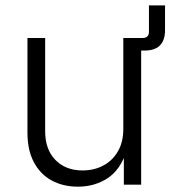

<svg xmlns="http://www.w3.org/2000/svg" viewBox="-20 -683 650 710"><path d="M463.4 -496.1V-542.5H507.3Q530.8 -542.5 530.8 -565.9V-663.1H590.3V-571.3Q590.3 -534.2 571.5 -515.1Q552.7 -496.1 515.1 -496.1ZM268.6 7.3Q213.4 7.3 171.1 -15.6Q128.9 -38.6 105.2 -83.3Q81.5 -127.9 81.5 -192.4V-542.5H147V-197.3Q147 -130.4 184.8 -91.6Q222.7 -52.7 285.2 -52.7Q328.1 -52.7 362.3 -71Q396.5 -89.4 416.3 -123.8Q436 -158.2 436 -205.6V-542.5H502V0H438V-127H448.7Q425.8 -55.2 377.7 -23.9Q329.6 7.3 268.6 7.3Z"/></svg>

Font: Inter 16pt Light
Style: Regular
Weight: 300
Version: Version 4.001;git-66647c0bb